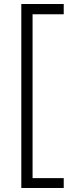

<svg xmlns="http://www.w3.org/2000/svg" viewBox="-20 -810 342 955"><path d="M86 125V-790H297V-739H142V76H297V125Z"/></svg>

Font: BDO Grotesk Light
Style: Regular
Weight: 300
Designer: Deni Anggara
Foundry: Lokal Container
Version: Version 2.000